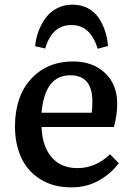

<svg xmlns="http://www.w3.org/2000/svg" viewBox="-20 -785 562 819"><path d="M289.1 -765.1Q324.7 -765.1 352.8 -751Q380.9 -736.8 398.7 -711.9Q416.5 -687 427 -656.2Q437.5 -625.5 440.9 -588.9L397 -577.1Q380.9 -627.9 353.5 -653.1Q326.2 -678.2 284.2 -678.2Q201.7 -678.2 172.9 -578.1L129.9 -587.9Q132.8 -621.1 144.3 -651.9Q155.8 -682.6 174.8 -708.5Q193.8 -734.4 223.4 -749.8Q252.9 -765.1 289.1 -765.1ZM284.2 14.2Q206.1 14.2 150.9 -21.2Q95.7 -56.6 69.8 -114.3Q43.9 -171.9 43.9 -245.1Q43.9 -373.5 112.5 -448.2Q181.2 -522.9 292 -522.9Q375 -522.9 427.5 -474.1Q480 -425.3 480 -341.8Q480 -294.9 465.8 -243.2H157.2Q160.2 -161.1 200 -114.5Q239.7 -67.9 310.1 -67.9Q388.2 -67.9 449.2 -127L486.8 -88.9Q454.1 -44.9 402.3 -15.4Q350.6 14.2 284.2 14.2ZM157.2 -304.2H371.1Q374 -324.2 374 -352.1Q374 -463.9 279.8 -463.9Q170.9 -463.9 157.2 -304.2Z"/></svg>

Font: Literata Book Medium
Style: Regular
Weight: 500
Designer: Latin by Veronika Burian and Jose Scaglione. Greek by Irene Vlachou. Cyrillic by Vera Evstafieva
Foundry: TypeTogether
Version: Version 2.003;PS 002.003;hotconv 1.0.88;makeotf.lib2.5.64775